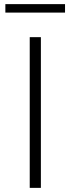

<svg xmlns="http://www.w3.org/2000/svg" viewBox="-20 -910 342 930"><path d="M124 -730H178V0H124ZM6 -890H295V-849H6Z"/></svg>

Font: Sora-SIA ExtraLight
Style: Regular
Weight: 200
Designer: Jonathan Barnbrook, Julián Moncada
Foundry: Barnbrook Fonts
Version: Version 2.000